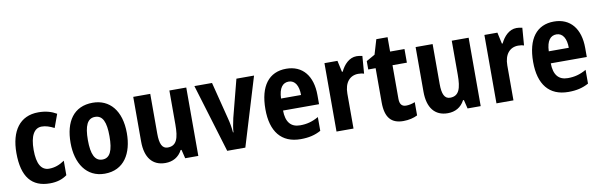

<svg xmlns="http://www.w3.org/2000/svg" viewBox="-46 -1082 4722 1512"><g transform="rotate(-10 2314.5 -326.0)"><path d="M259 10C313 10 358 -3 396 -31V-147C357 -120 317 -105 272 -105C210 -105 177 -159 177 -271C177 -383 210 -442 271 -442C303 -442 335 -431 370 -413L409 -520C370 -543 324 -557 264 -557C116 -557 39 -447 39 -271C39 -79 114 10 259 10Z M923 -275C923 -456 833 -557 699 -557C546 -557 473 -445 473 -275C473 -112 551 10 697 10C852 10 923 -114 923 -275ZM611 -273C611 -388 637 -444 698 -444C759 -444 784 -388 784 -275C784 -160 759 -103 698 -103C637 -103 611 -161 611 -273Z M1446 -547H1311V-275C1311 -167 1293 -107 1221 -107C1176 -107 1158 -148 1158 -228V-547H1022V-190C1022 -61 1079 10 1182 10C1241 10 1289 -16 1317 -70H1324L1341 0H1446Z M1677 0H1822L1988 -547H1847L1769 -246C1760 -204 1752 -166 1751 -135H1747C1744 -174 1737 -213 1727 -251L1652 -547H1511Z M2246 -556C2108 -556 2030 -456 2030 -270C2030 -92 2109 10 2264 10C2329 10 2379 -2 2426 -28V-138C2375 -109 2331 -98 2278 -98C2204 -98 2166 -144 2165 -236H2453V-309C2453 -462 2377 -556 2246 -556ZM2248 -453C2299 -453 2326 -405 2326 -332H2166C2169 -417 2201 -453 2248 -453Z M2809 -557C2750 -557 2706 -509 2681 -456H2675L2655 -547H2551V0H2687V-279C2687 -369 2732 -418 2798 -418C2815 -418 2831 -416 2844 -411L2855 -551C2839 -555 2823 -557 2809 -557Z M3127 -106C3093 -106 3076 -126 3076 -169V-438H3191V-547H3076V-662H2986L2951 -544L2882 -505V-438H2941V-165C2941 -41 2990 10 3085 10C3129 10 3168 0 3198 -15V-121C3173 -111 3149 -106 3127 -106Z M3704 -547H3569V-275C3569 -167 3551 -107 3479 -107C3434 -107 3416 -148 3416 -228V-547H3280V-190C3280 -61 3337 10 3440 10C3499 10 3547 -16 3575 -70H3582L3599 0H3704Z M4088 -557C4029 -557 3985 -509 3960 -456H3954L3934 -547H3830V0H3966V-279C3966 -369 4011 -418 4077 -418C4094 -418 4110 -416 4123 -411L4134 -551C4118 -555 4102 -557 4088 -557Z M4387 -556C4249 -556 4171 -456 4171 -270C4171 -92 4250 10 4405 10C4470 10 4520 -2 4567 -28V-138C4516 -109 4472 -98 4419 -98C4345 -98 4307 -144 4306 -236H4594V-309C4594 -462 4518 -556 4387 -556ZM4389 -453C4440 -453 4467 -405 4467 -332H4307C4310 -417 4342 -453 4389 -453Z"/></g></svg>

Font: Noto Sans Armenian Condensed
Style: Regular
Weight: 400
Width: 3
Designer: Monotype Design Team
Foundry: Monotype Imaging Inc.
Version: Version 2.008